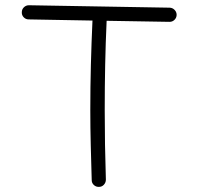

<svg xmlns="http://www.w3.org/2000/svg" viewBox="-20 -690 754 735"><path d="M358.9 25.4Q347.7 25.9 339.4 18.3Q331.1 10.7 331.1 -0.5Q329.1 -67.4 327.4 -134.8Q325.7 -202.1 325.7 -269Q325.7 -356 327.9 -441.2Q330.1 -526.4 334 -611.3L89.8 -615.7Q78.6 -615.7 70.8 -623.8Q63 -631.8 63.5 -643.1Q63.5 -654.3 71.5 -662.1Q79.6 -669.9 90.8 -669.9L629.4 -660.6Q640.6 -660.2 648.4 -652.1Q656.2 -644 656.2 -632.8Q655.8 -621.6 647.7 -613.8Q639.6 -606 628.4 -606.4L388.2 -610.4Q384.3 -525.4 382.6 -440.7Q380.9 -356 380.9 -269Q380.9 -136.7 385.3 -2.4Q385.3 8.8 377.7 17.1Q370.1 25.4 358.9 25.4Z"/></svg>

Font: Mikhak-DS2-FD Light
Style: Regular
Weight: 300
Designer: Amin Abedi
Version: Version 3.2